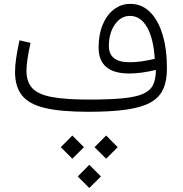

<svg xmlns="http://www.w3.org/2000/svg" viewBox="-20 -563 921 967"><path d="M456.1 178.2 514.6 119.6 572.8 178.2 514.6 236.3ZM286.1 178.2 344.2 119.6 402.8 178.2 344.2 236.3ZM371.6 325.7 429.7 267.1 488.3 325.7 429.7 383.8ZM765.1 -210.9Q691.4 -192.9 630.4 -192.9Q476.6 -192.9 476.6 -324.2Q476.6 -389.2 497.1 -438.5Q517.6 -487.8 553.7 -515.6Q589.8 -543.5 636.7 -543.5Q693.4 -543.5 734.6 -503.4Q775.9 -463.4 798.3 -390.1Q820.8 -316.9 820.8 -216.8Q820.8 -154.8 801.3 -112.8Q781.7 -70.8 736.6 -46.1Q691.4 -21.5 614.7 -10.7Q538.1 0 423.8 0Q288.6 0 207.8 -18.8Q127 -37.6 91.3 -81.8Q55.7 -126 55.7 -201.2Q55.7 -231.4 61.5 -271Q67.4 -310.5 78.1 -359.9L133.8 -347.2Q113.3 -254.4 113.3 -207.5Q113.3 -150.9 142.6 -119.1Q171.9 -87.4 240.7 -74.5Q309.6 -61.5 428.2 -61.5Q531.7 -61.5 597.9 -67.9Q664.1 -74.2 700.4 -90.3Q736.8 -106.4 751 -135.7Q765.1 -165 765.1 -210.9ZM759.3 -266.6Q753.4 -368.7 720.7 -425.8Q688 -482.9 634.8 -482.9Q588.9 -482.9 558.6 -439.7Q528.3 -396.5 528.3 -331.1Q528.3 -249.5 632.8 -249.5Q687 -249.5 759.3 -266.6Z"/></svg>

Font: Estedad-FD Light
Style: Regular
Weight: 300
Designer: Amin Abedi
Version: Version 7.3